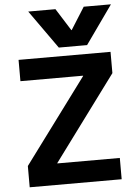

<svg xmlns="http://www.w3.org/2000/svg" viewBox="-64 -1048 777 1096"><g transform="rotate(-5 324.5 -500.0)"><path d="M61 -122 420 -606V-608H61V-730H588V-608L230 -124V-122H588V0H61ZM296 -1000 376 -873H378L458 -1000H614L458 -780H296L140 -1000Z"/></g></svg>

Font: Enso
Style: Bold
Weight: 700
Designer: Coji Morishita
Foundry: UNDERFOREST DESIGN
Version: Version 1.000